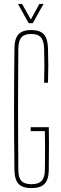

<svg xmlns="http://www.w3.org/2000/svg" viewBox="-20 -959 312 984"><path d="M141 5Q110.5 5 91.5 -4.5Q72.5 -14 63.5 -34.5Q54.5 -55 54 -88Q53 -171.5 52.5 -248.5Q52 -325.5 52 -400Q52 -474.5 52.5 -551.5Q53 -628.5 54 -712Q54.5 -745 63.5 -765.5Q72.5 -786 91.2 -795.5Q110 -805 140 -805Q184.5 -805 204.5 -783.2Q224.5 -761.5 226 -712Q227.5 -665 227.5 -623.8Q227.5 -582.5 226 -535H206Q207.5 -582.5 207.5 -623.8Q207.5 -665 206 -712Q204.5 -751 189.2 -768Q174 -785 140 -785Q105.5 -785 90.2 -768Q75 -751 74 -712Q73.5 -628.5 73 -551.5Q72.5 -474.5 72.5 -400Q72.5 -325.5 73 -248.5Q73.5 -171.5 74 -88Q74 -49 89.5 -32Q105 -15 141 -15Q177 -15 193.2 -32Q209.5 -49 210 -88Q210.5 -123.5 210.8 -155.5Q211 -187.5 210.8 -219.5Q210.5 -251.5 210 -287H137V-307H230Q231 -272.5 231 -222Q231 -171.5 230 -88Q229.5 -38.5 208.5 -16.8Q187.5 5 141 5ZM127 -840 72 -939H93L138 -859L182 -939H203L148 -840Z"/></svg>

Font: Big Shoulders Display SC Thin
Style: Regular
Weight: 100
Designer: Patric King
Foundry: XO Type Co
Version: Version 2.002